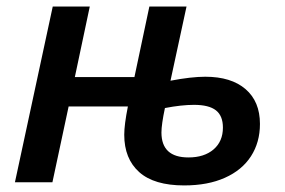

<svg xmlns="http://www.w3.org/2000/svg" viewBox="-20 -560 877 590"><path d="M503.9 -312Q567.9 -324.2 610.8 -324.2Q690.4 -324.2 734.6 -286.1Q778.8 -248 778.8 -179.2Q778.8 -122.6 751.2 -79.8Q723.6 -37.1 671.1 -13.7Q618.7 9.8 545.9 9.8Q453.6 9.8 407.7 -31.2Q361.8 -72.3 361.8 -146Q361.8 -176.8 373 -232.9H190.9L141.1 0H25.9L142.1 -540H255.9L210 -323.2H393.1L439 -540H553.2ZM576.2 -237.8Q537.6 -237.8 486.8 -228Q476.1 -177.2 476.1 -152.8Q476.1 -76.2 559.1 -76.2Q607.4 -76.2 636.2 -100.8Q665 -125.5 665 -168Q665 -204.1 643.6 -220.9Q622.1 -237.8 576.2 -237.8Z"/></svg>

Font: Open Sans Semibold
Style: Italic
Weight: 600
Italic angle: -12°
Foundry: Ascender Corporation
Version: Version 1.10